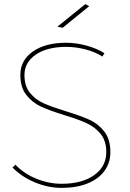

<svg xmlns="http://www.w3.org/2000/svg" viewBox="-20 -911 633 934"><path d="M302 -683Q210 -683 154.5 -645.5Q99 -608 99 -546Q99 -492 126 -459Q153 -426 192.5 -408.5Q232 -391 300 -370Q372 -348 415 -328.5Q458 -309 487.5 -271Q517 -233 517 -171Q517 -119 488 -79.5Q459 -40 405.5 -18.5Q352 3 280 3Q214 3 149.5 -24Q85 -51 41 -96L55 -110Q95 -67 156 -42Q217 -17 280 -17Q379 -17 438 -59Q497 -101 497 -171Q497 -226 469.5 -259.5Q442 -293 402 -311.5Q362 -330 293 -351Q222 -373 179.5 -392.5Q137 -412 108 -449Q79 -486 79 -547Q79 -618 140 -660.5Q201 -703 302 -703Q351 -703 401.5 -689Q452 -675 488 -652L478 -636Q444 -658 396.5 -670.5Q349 -683 302 -683ZM414 -881 285 -776 259 -781 395 -891Z"/></svg>

Font: Montserrat-Arabic Thin
Style: Regular
Weight: 250
Designer: Mohamed Gaber
Foundry: Kief Type Foundry
Version: Version 5.008